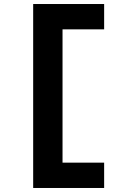

<svg xmlns="http://www.w3.org/2000/svg" viewBox="-20 -720 640 955"><path d="M145 215V-700H498V-574H291V89H498V215Z"/></svg>

Font: Red Hat Mono
Style: Regular
Weight: 300
Monospace: yes
Designer: Pentagram, MCKL
Foundry: Pentagram, MCKL
Version: Version 1.023